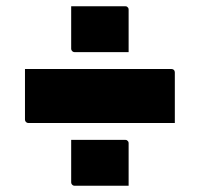

<svg xmlns="http://www.w3.org/2000/svg" viewBox="-20 -607 640 615"><path d="M60 -386H529Q534 -386 537 -383Q540 -380 540 -375Q540 -332 540 -294Q540 -256 540 -213H71Q68 -213 65.5 -214.5Q63 -216 61.5 -218.5Q60 -221 60 -224Q60 -267 60 -305Q60 -343 60 -386ZM208 -587Q243 -587 268.5 -587Q294 -587 320.5 -587Q347 -587 381 -587Q385 -587 387 -585.5Q389 -584 390.5 -582Q392 -580 392 -576V-440Q358 -440 331.5 -440Q305 -440 279.5 -440Q254 -440 219 -440Q216 -440 213.5 -441.5Q211 -443 209.5 -445.5Q208 -448 208 -451ZM208 -159Q243 -159 268.5 -159Q294 -159 320.5 -159Q347 -159 381 -159Q385 -159 387 -157.5Q389 -156 390.5 -154Q392 -152 392 -148V-12Q358 -12 331.5 -12Q305 -12 279.5 -12Q254 -12 219 -12Q216 -12 213.5 -13.5Q211 -15 209.5 -17.5Q208 -20 208 -23Z"/></svg>

Font: Recursive Black
Style: Regular
Weight: 900
Version: Version 1.085